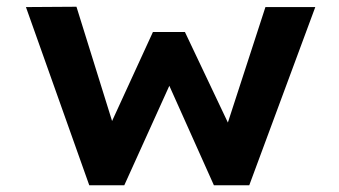

<svg xmlns="http://www.w3.org/2000/svg" viewBox="-20 -550 1005 570"><path d="M245 0 57 -529 207 -530 322 -161 300 -163 434 -455H529L668 -162L648 -160L768 -529H916L720 0H615L460 -346L507 -349L349 0Z"/></svg>

Font: Lexend Giga SemiBold
Style: Regular
Weight: 600
Designer: Bonnie Shaver-Troup, Thomas Jockin
Foundry: Lexend
Version: Version 1.007